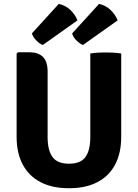

<svg xmlns="http://www.w3.org/2000/svg" viewBox="-20 -960 714 994"><path d="M607.5 -252Q607.5 -167.5 576 -108Q544.5 -48.5 484.2 -17Q424 14.5 337 14.5Q250.5 14.5 190 -17Q129.5 -48.5 97.8 -108Q66 -167.5 66 -252V-682.5L73 -689.5H131.5Q177.5 -689.5 202 -665.8Q226.5 -642 226.5 -588.5V-250.5Q226.5 -182 251.8 -147.2Q277 -112.5 337 -112.5Q397.5 -112.5 422.5 -147.2Q447.5 -182 447.5 -250.5V-683Q467.5 -686.5 488.8 -687.5Q510 -688.5 525.5 -688.5Q540 -688.5 564.2 -687.5Q588.5 -686.5 607.5 -683ZM493 -940Q528.5 -931.5 553 -907.8Q577.5 -884 589 -854.5L409.5 -727Q394 -733 376.2 -750.2Q358.5 -767.5 353.5 -787ZM284.5 -940Q320.5 -931.5 345 -907.8Q369.5 -884 381 -854.5L201.5 -727Q185 -733 167.8 -750.8Q150.5 -768.5 145 -787Z"/></svg>

Font: Signika Light
Style: Bold
Weight: 700
Version: Version 2.003;gftools[0.9.32]